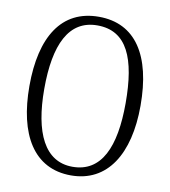

<svg xmlns="http://www.w3.org/2000/svg" viewBox="-82 -796 777 876"><g transform="rotate(10 306.0 -357.5)"><path d="M305 10C473 10 563 -133 563 -358C563 -591 476 -725 306 -725C133 -725 48 -587 48 -359C48 -135 132 10 305 10ZM305 -30C176 -30 117 -155 117 -358C117 -564 174 -685 306 -685C444 -685 494 -564 494 -358C494 -154 439 -30 305 -30Z"/></g></svg>

Font: Noto Serif Devanagari Condensed Light
Style: Regular
Weight: 300
Width: 3
Designer: Universal Thirst, Indian Type Foundry and the Monotype Design Team
Foundry: Monotype Imaging Inc.
Version: Version 2.004